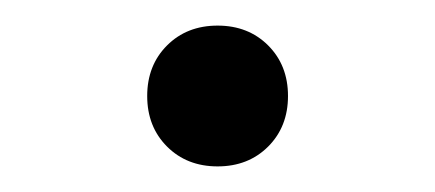

<svg xmlns="http://www.w3.org/2000/svg" viewBox="-20 -123 340 150"><path d="M150 7Q126 7 110.5 -8.5Q95 -24 95 -48Q95 -72 110.5 -87.5Q126 -103 150 -103Q174 -103 189.5 -87.5Q205 -72 205 -48Q205 -24 189.5 -8.5Q174 7 150 7Z"/></svg>

Font: PT Root UI
Style: Regular
Weight: 400
Designer: Vitaly Kuzmin
Foundry: ParaType Ltd.
Version: Version 2.001G